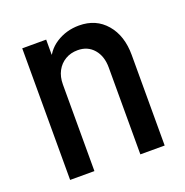

<svg xmlns="http://www.w3.org/2000/svg" viewBox="-103 -631 700 725"><g transform="rotate(-20 247.5 -268.5)"><path d="M58.6 0V-528.8H154.8V-468.3H174.3L141.6 -436Q155.8 -483.9 196.8 -510.3Q237.8 -536.6 289.1 -536.6Q356.9 -536.6 397.7 -489Q438.5 -441.4 438.5 -363.8V0H340.8V-349.1Q340.8 -394.5 316.7 -422.6Q292.5 -450.7 252.4 -450.7Q224.1 -450.7 202.4 -437.7Q180.7 -424.8 168.5 -401.9Q156.2 -378.9 156.2 -348.1V0Z"/></g></svg>

Font: Reddit Sans Condensed Medium
Style: Regular
Weight: 500
Designer: Stephen Hutchings
Foundry: Reddit
Version: Version 1.014